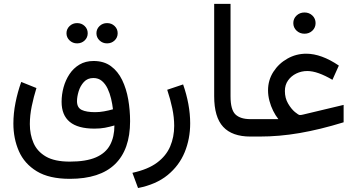

<svg xmlns="http://www.w3.org/2000/svg" viewBox="-20 -697 1822 980"><path d="M472.2 -527.3Q472.2 -505.9 488 -490.7Q503.9 -475.6 526.4 -475.6Q549.3 -475.6 564.9 -490.5Q580.6 -505.4 580.6 -527.3Q580.6 -549.3 564.9 -564.2Q549.3 -579.1 526.4 -579.1Q503.9 -579.1 488 -564Q472.2 -548.8 472.2 -527.3ZM319.3 -527.3Q319.3 -505.9 335.2 -490.7Q351.1 -475.6 373.5 -475.6Q396.5 -475.6 412.1 -490.5Q427.7 -505.4 427.7 -527.3Q427.7 -549.3 412.1 -564.2Q396.5 -579.1 373.5 -579.1Q351.1 -579.1 335.2 -564Q319.3 -548.8 319.3 -527.3ZM336.4 215.8Q489.7 215.8 566.9 141.1Q644 66.4 644 -78.1Q644 -134.8 634.5 -189.5Q625 -244.1 603.5 -288.6Q582 -333 546.1 -359.4Q510.3 -385.7 457.5 -385.7Q416.5 -385.7 385.7 -367.4Q355 -349.1 334.7 -318.6Q314.5 -288.1 304.4 -251.2Q294.4 -214.4 294.4 -177.2Q294.4 -109.4 335.9 -75Q377.4 -40.5 461.9 -40.5Q492.2 -40.5 515.4 -44.9Q538.6 -49.3 564 -56.6Q564 1.5 541.7 43Q519.5 84.5 469.5 106.2Q419.4 127.9 336.4 127.9Q258.8 127.9 214.4 102.1Q169.9 76.2 151.1 32.7Q132.3 -10.7 132.3 -63.5Q132.3 -107.9 142.1 -155.3Q151.9 -202.6 166 -247.6L88.4 -278.8Q69.8 -227.1 59.1 -172.6Q48.3 -118.2 48.3 -66.4Q48.3 10.3 76.4 74.5Q104.5 138.7 167.7 177.2Q231 215.8 336.4 215.8ZM465.3 -124.5Q420.9 -124.5 397 -136Q373 -147.5 373 -180.7Q373 -202.6 381.3 -230.5Q389.6 -258.3 408.2 -278.6Q426.8 -298.8 456.5 -298.8Q482.4 -298.8 500 -283.9Q517.6 -269 529.1 -245.1Q540.5 -221.2 547.1 -193.1Q553.7 -165 556.6 -139.2Q534.2 -132.8 511.2 -128.7Q488.3 -124.5 465.3 -124.5Z M684.6 262.7Q776.9 244.6 835.7 196.5Q894.5 148.4 922.6 80.1Q950.7 11.7 950.7 -67.4Q950.7 -115.7 941.4 -166Q932.1 -216.3 914.6 -266.1L833.5 -238.8Q849.6 -190.4 859.4 -144Q869.1 -97.7 869.1 -54.7Q869.1 2.4 848.6 50.5Q828.1 98.6 781.5 133.3Q734.9 168 655.8 185.1Z M1073.2 -677.2V-206.1Q1073.2 -99.1 1119.1 -49.6Q1165 0 1258.3 0H1270V-88.9H1258.3Q1207 -88.9 1181.9 -112.8Q1156.7 -136.7 1156.7 -205.6V-677.2Z M1477.1 -579.1Q1477.1 -556.2 1493.7 -540.5Q1510.3 -524.9 1534.2 -524.9Q1558.1 -524.9 1574.5 -540.5Q1590.8 -556.2 1590.8 -579.1Q1590.8 -602.1 1574.5 -617.7Q1558.1 -633.3 1534.2 -633.3Q1510.3 -633.3 1493.7 -617.7Q1477.1 -602.1 1477.1 -579.1ZM1400.9 -88.9H1252V0H1304.2Q1355 0 1405.8 -4.4Q1456.5 -8.8 1509 -17.8Q1561.5 -26.9 1617.4 -40.5Q1673.3 -54.2 1733.9 -72.8V-161.6L1527.3 -112.3Q1522.5 -110.8 1518.1 -110.4Q1513.7 -109.9 1510.3 -109.9Q1503.9 -109.9 1485.4 -125.2Q1466.8 -140.6 1450.4 -168.5Q1434.1 -196.3 1434.1 -232.4Q1434.1 -263.7 1450.2 -286.4Q1466.3 -309.1 1492.4 -321.8Q1518.6 -334.5 1548.3 -334.5Q1575.2 -334.5 1607.4 -323Q1639.6 -311.5 1676.8 -289.6L1709.5 -362.3Q1665 -392.6 1623.3 -407.7Q1581.5 -422.9 1543 -422.9Q1491.7 -422.9 1447.3 -397.9Q1402.8 -373 1375.5 -330.6Q1348.1 -288.1 1348.1 -235.8Q1348.1 -209.5 1355.2 -182.4Q1362.3 -155.3 1374.3 -131.3Q1386.2 -107.4 1400.9 -88.9Z"/></svg>

Font: Vazirmatn RD NL
Style: Regular
Weight: 400
Designer: Saber Rastikerdar
Foundry: Saber Rastikerdar
Version: Version 32.101